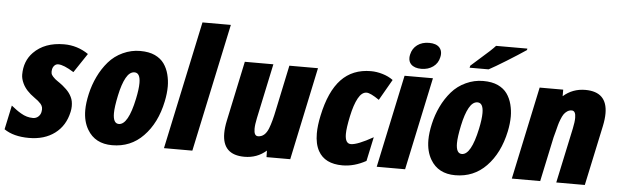

<svg xmlns="http://www.w3.org/2000/svg" viewBox="-49 -939 3623 1122"><g transform="rotate(5 1763.0 -378.0)"><path d="M197.8 -195.3Q183.1 -211.9 159.7 -227.5Q107.9 -263.7 88.9 -305.2Q76.2 -332 76.2 -356Q76.2 -436 126.5 -487.3Q191.4 -553.7 305.2 -553.7Q383.3 -553.7 448.2 -509.3L373 -396.5Q313 -434.1 281.2 -434.1Q268.1 -434.1 259 -424.8Q250 -415.5 247.3 -402.3Q244.6 -389.2 246.6 -379.2Q248.5 -369.1 257.6 -359.6Q266.6 -350.1 270.8 -346.7Q274.9 -343.3 282.2 -338.1Q289.6 -333 290.5 -332.3Q291.5 -331.5 299.1 -326.4Q306.6 -321.3 317.1 -312.7Q327.6 -304.2 338.4 -293.7Q349.1 -283.2 356.4 -273.2Q363.8 -263.2 369.9 -250.7Q376 -238.3 378.4 -225.3Q380.9 -212.4 380.9 -196.8Q380.9 -181.2 377 -163.6Q359.4 -81.5 298.8 -36.1Q238.3 9.3 147.5 9.3Q56.6 9.3 1.5 -28.8L31.7 -170.4Q51.3 -155.3 61.3 -147.7Q71.3 -140.1 89.4 -129.4Q107.4 -118.7 124.8 -113.8Q142.1 -108.9 160.4 -108.9Q178.7 -108.9 191.4 -120.1Q204.1 -131.3 207.5 -147.7Q210.9 -164.1 208.3 -175Q205.6 -186 197.8 -195.3Z M929.7 -361.3Q929.7 -319.8 919.9 -272.9Q893.1 -143.6 817.4 -66.4Q744.1 9.3 635.3 9.3Q535.2 9.3 489.7 -67.9Q461.4 -115.2 461.4 -181.6Q461.4 -223.6 473.6 -277.3Q485.8 -331.1 509.3 -380.1Q532.7 -429.2 567.1 -469Q601.6 -508.8 650.4 -531.2Q699.2 -553.7 751.5 -553.7Q803.7 -553.7 838.4 -537.4Q873 -521 892.3 -493.9Q911.6 -466.8 920.7 -431.6Q929.7 -396.5 929.7 -361.3ZM729 -426.3Q700.7 -426.3 679.7 -388.7Q658.7 -351.1 644.3 -282.7Q629.9 -214.4 629.9 -178.2Q629.9 -117.7 663.6 -117.7Q718.3 -117.7 751 -272.9Q763.2 -330.6 763.2 -366.2Q763.2 -426.3 729 -426.3Z M1105.5 0H939L1099.1 -751.5H1265.6Z M1411.6 9.3Q1282.2 9.3 1282.2 -117.7Q1282.2 -150.9 1291 -192.4L1365.7 -543.9H1533.2L1464.8 -222.2Q1456.5 -183.1 1456.5 -158.7Q1456.5 -117.2 1480 -117.2Q1520.5 -117.2 1541 -168.9Q1557.1 -209.5 1571.8 -282.7L1627 -543.9H1794.9L1679.7 0H1540.5L1539.6 -38.1Q1485.4 9.3 1411.6 9.3Z M1990.7 -175.3Q1990.7 -118.7 2024.9 -118.7Q2063 -118.7 2154.8 -170.4L2124.5 -28.8Q2055.2 9.3 1986.3 9.3Q1882.8 9.3 1843.8 -61.5Q1821.3 -102.1 1821.3 -164.1Q1821.3 -210.4 1834 -269Q1864.3 -413.1 1930.9 -483.4Q1997.6 -553.7 2105 -553.7Q2138.7 -553.7 2173.8 -543.2Q2209 -532.7 2235.4 -513.2L2165 -390.6Q2113.3 -426.3 2090.8 -426.3Q2062.5 -426.3 2041.3 -387.7Q2020 -349.1 2005.4 -280Q1990.7 -210.9 1990.7 -175.3Z M2490.2 -727.1Q2503.9 -711.9 2503.9 -689.9Q2503.9 -680.7 2501.5 -670.4Q2494.1 -634.3 2465.3 -613.5Q2436.5 -592.8 2396.2 -592.8Q2356 -592.8 2335.9 -613.3Q2321.8 -627.9 2321.8 -650.9Q2321.8 -660.2 2324.2 -670.4Q2332 -706.5 2360.1 -727.3Q2388.2 -748 2429.4 -748Q2470.7 -748 2490.2 -727.1ZM2353.5 0H2187L2302.7 -543.9H2469.2Z M3003.9 -764.6 3002.4 -755.9Q2956.1 -724.6 2889.4 -683.3Q2822.8 -642.1 2788.6 -624H2677.2L2680.2 -636.2Q2765.6 -711.4 2787.1 -731.4Q2808.6 -751.5 2820.3 -764.6ZM2941.9 -361.3Q2941.9 -319.8 2932.1 -272.9Q2904.8 -143.6 2829.6 -66.4Q2756.3 9.3 2647.9 9.3Q2547.9 9.3 2502.4 -67.9Q2474.1 -115.7 2474.1 -182.6Q2474.1 -224.1 2486.1 -277.6Q2498 -331.1 2521.5 -380.1Q2544.9 -429.2 2579.3 -469Q2613.8 -508.8 2662.6 -531.2Q2711.4 -553.7 2763.7 -553.7Q2815.9 -553.7 2850.6 -537.4Q2885.3 -521 2904.5 -493.9Q2923.8 -466.8 2932.9 -431.6Q2941.9 -396.5 2941.9 -361.3ZM2741.2 -426.3Q2712.9 -426.3 2691.9 -388.7Q2670.9 -351.1 2656.5 -282.7Q2642.1 -214.4 2642.1 -178.2Q2642.1 -117.7 2675.8 -117.7Q2730 -117.7 2763.2 -272.9Q2775.4 -330.6 2775.4 -366.2Q2775.4 -426.3 2741.2 -426.3Z M3233.4 -543.9V-505.4Q3288.1 -553.7 3362.8 -553.7Q3491.7 -553.7 3491.7 -426.8Q3491.7 -394 3482.9 -352.1L3407.7 0H3240.2L3309.1 -322.3Q3317.4 -361.3 3317.4 -386.2Q3317.4 -427.2 3293.9 -427.2Q3279.3 -427.2 3267.1 -418.9Q3254.9 -410.6 3247.3 -399.2Q3239.7 -387.7 3232.2 -368.4Q3224.6 -349.1 3220.7 -334L3210.9 -295.9Q3205.1 -273.4 3201.7 -261.7L3146 0H2979.5L3095.2 -543.9Z"/></g></svg>

Font: Open Sans Hebrew Condensed Extra Bold
Style: Italic
Weight: 800
Width: 3
Italic angle: -12°
Foundry: Ascender Corporation, Yanek Iontef
Version: Version 2.001;PS 002.001;hotconv 1.0.70;makeotf.lib2.5.58329